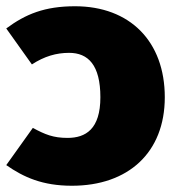

<svg xmlns="http://www.w3.org/2000/svg" viewBox="-30 -574 564 614"><path d="M210 -554C113 -554 52 -529 -10 -483L72 -368C112 -394 150 -405 191 -405C252 -405 291 -366 291 -263C291 -161 244 -133 186 -133C140 -133 114 -144 75 -165L-10 -46C46 -7 106 20 200 20C380 20 497 -86 497 -263C497 -442 385 -554 210 -554Z"/></svg>

Font: Fira Sans Heavy
Style: Regular
Weight: 900
Designer: bBox Type GmbH & Carrois Corporate GbR & Edenspiekermann AG
Foundry: bBox Type GmbH & Carrois Corporate GbR & Edenspiekermann AG
Version: Version 4.300;PS 004.300;hotconv 1.0.88;makeotf.lib2.5.64775